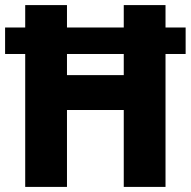

<svg xmlns="http://www.w3.org/2000/svg" viewBox="-21 -734 749 754"><path d="M78 0V-522H-1V-626H78V-714H242V-626H465V-714H629V-626H708V-522H629V0H465V-302H242V0ZM242 -439H465V-522H242Z"/></svg>

Font: Noto Sans SemiCondensed ExtraBold
Style: Regular
Weight: 800
Width: 4
Designer: Monotype Design Team
Foundry: Monotype Imaging Inc.
Version: Version 2.013; ttfautohint (v1.8.4.7-5d5b)